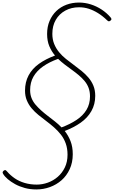

<svg xmlns="http://www.w3.org/2000/svg" viewBox="-60 -1035 893 1504"><path d="M225 449Q176 449 134 437.5Q92 426 58.5 407.5Q25 389 1 368.5Q-23 348 -35 328Q-39 321 -39.5 315.5Q-40 310 -31 302Q-22 295 -16.5 298Q-11 301 -4 309Q21 338 55 361.5Q89 385 133 398Q177 411 228 411Q272 411 315 395.5Q358 380 392.5 350Q427 320 448 276.5Q469 233 469 177Q469 128 455 89Q441 50 417 19.5Q393 -11 363.5 -37Q334 -63 302.5 -86.5Q271 -110 241 -134.5Q211 -159 187.5 -187Q164 -215 150 -249Q136 -283 136 -325Q136 -392 164 -444.5Q192 -497 245 -535Q298 -573 371 -600Q343 -633 326 -674Q309 -715 309 -769Q309 -826 328.5 -871.5Q348 -917 381.5 -949Q415 -981 460.5 -998Q506 -1015 559 -1015Q606 -1015 651.5 -1000.5Q697 -986 736.5 -960Q776 -934 806 -899Q813 -890 813 -885Q813 -880 806 -874Q797 -867 792 -868Q787 -869 780 -875Q744 -910 707.5 -932.5Q671 -955 635 -966.5Q599 -978 559 -978Q499 -978 451.5 -952Q404 -926 377 -879.5Q350 -833 350 -770Q350 -726 364.5 -690.5Q379 -655 403 -626Q427 -597 456.5 -573.5Q486 -550 518 -526.5Q550 -503 579.5 -479Q609 -455 633 -427Q657 -399 671.5 -364Q686 -329 686 -284Q686 -218 656 -165Q626 -112 572 -74Q518 -36 447 -9Q475 26 492.5 70.5Q510 115 510 173Q510 238 486 290Q462 342 422 377Q382 412 331 430.5Q280 449 225 449ZM422 -37Q489 -62 539.5 -95.5Q590 -129 617.5 -174.5Q645 -220 645 -280Q645 -317 634 -346.5Q623 -376 602.5 -400.5Q582 -425 557 -446Q532 -467 503.5 -487.5Q475 -508 447.5 -529Q420 -550 395 -574Q326 -549 277 -514.5Q228 -480 202 -434.5Q176 -389 176 -329Q176 -295 187 -267Q198 -239 218 -215.5Q238 -192 262.5 -170Q287 -148 314.5 -127Q342 -106 370 -84Q398 -62 422 -37Z"/></svg>

Font: Playwrite MX Thin
Style: Regular
Weight: 250
Designer: Veronika Burian, José Scaglione
Foundry: TypeTogether
Version: Version 1.002